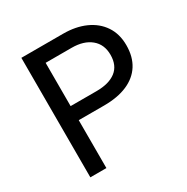

<svg xmlns="http://www.w3.org/2000/svg" viewBox="-160 -837 947 974"><g transform="rotate(-30 313.0 -350.0)"><path d="M94 0V-700H338.5Q412 -700 468 -675Q524 -650 555.8 -602.8Q587.5 -555.5 587.5 -489.5Q587.5 -422 558 -375.5Q528.5 -329 472.5 -304.8Q416.5 -280.5 336.5 -280.5H188V0ZM188 -363H339.5Q413 -363 453.2 -394Q493.5 -425 493.5 -487.5Q493.5 -548.5 452.2 -582.5Q411 -616.5 340.5 -616.5H188Z"/></g></svg>

Font: Geologica Cursive Light
Style: Regular
Weight: 300
Designer: Sindre Bremnes, Frode Helland
Foundry: Monokrom Skriftforlag AS
Version: Version 1.010;gftools[0.9.28]